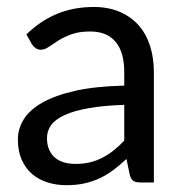

<svg xmlns="http://www.w3.org/2000/svg" viewBox="-20 -536 537 564"><path d="M345 -228Q283.5 -226 240.2 -218.2Q197 -210.5 169.8 -198Q142.5 -185.5 130.2 -168.5Q118 -151.5 118 -130.5Q118 -110.5 124.5 -96Q131 -81.5 142.2 -72.2Q153.5 -63 168.8 -58.8Q184 -54.5 201.5 -54.5Q225 -54.5 244.5 -59.2Q264 -64 281.2 -73Q298.5 -82 314.2 -94.5Q330 -107 345 -123ZM57.5 -435Q99.5 -475.5 148 -495.5Q196.5 -515.5 255.5 -515.5Q298 -515.5 331 -501.5Q364 -487.5 386.5 -462.5Q409 -437.5 420.5 -402Q432 -366.5 432 -324V0H392.5Q379.5 0 372.5 -4.2Q365.5 -8.5 361.5 -21L351.5 -69Q331.5 -50.5 312.5 -36.2Q293.5 -22 272.5 -12.2Q251.5 -2.5 227.8 2.8Q204 8 175 8Q145.5 8 119.5 -0.2Q93.5 -8.5 74.2 -25Q55 -41.5 43.8 -66.8Q32.5 -92 32.5 -126.5Q32.5 -156.5 49 -184.2Q65.5 -212 102.5 -233.5Q139.5 -255 199 -268.8Q258.5 -282.5 345 -284.5V-324Q345 -383 319.5 -413.2Q294 -443.5 245 -443.5Q212 -443.5 189.8 -435.2Q167.5 -427 151.2 -416.8Q135 -406.5 123.2 -398.2Q111.5 -390 100 -390Q91 -390 84.5 -394.8Q78 -399.5 73.5 -406.5Z"/></svg>

Font: Lato-Regular
Style: Regular
Weight: 400
Designer: Lukasz Dziedzic with Adam Twardoch and Botio Nikoltchev
Foundry: tyPoland Lukasz Dziedzic
Version: Version 2.015; 2015-08-06; http://www.latofonts.com/